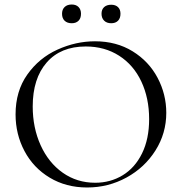

<svg xmlns="http://www.w3.org/2000/svg" viewBox="-20 -819 806 851"><path d="M49 -312Q49 -415 101 -488.5Q153 -562 234.5 -599Q316 -636 401 -636Q496 -636 568 -591.5Q640 -547 678.5 -474Q717 -401 717 -319Q717 -228 669 -152Q621 -76 540.5 -32Q460 12 366 12Q273 12 200.5 -31.5Q128 -75 88.5 -149.5Q49 -224 49 -312ZM641 -291Q641 -384 606.5 -457.5Q572 -531 508 -572Q444 -613 360 -613Q249 -613 187 -542Q125 -471 125 -347Q125 -253 160 -175.5Q195 -98 258 -53.5Q321 -9 402 -9Q469 -9 523.5 -42Q578 -75 609.5 -139Q641 -203 641 -291ZM255 -758Q255 -777 266.5 -788Q278 -799 298 -799Q317 -799 328 -788Q339 -777 339 -758Q339 -738 328 -727Q317 -716 298 -716Q278 -716 266.5 -727Q255 -738 255 -758ZM430 -758Q430 -777 441.5 -787.5Q453 -798 473 -798Q492 -798 503 -787.5Q514 -777 514 -758Q514 -738 503 -727Q492 -716 473 -716Q453 -716 441.5 -727.5Q430 -739 430 -758Z"/></svg>

Font: Cormorant Garamond
Style: Regular
Weight: 400
Designer: Christian Thalmann (Catharsis Fonts)
Version: Version 3.000